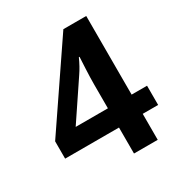

<svg xmlns="http://www.w3.org/2000/svg" viewBox="-168 -837 908 960"><g transform="rotate(-30 286.0 -357.5)"><path d="M555 -150V-261H466V-715H334L18 -250V-150H329V0H466V-150ZM329 -261H143L288 -477Q312 -512 331 -555H335Q334 -538 331.5 -487Q329 -436 329 -399Z"/></g></svg>

Font: Noto Sans UI
Style: Bold
Weight: 700
Designer: Monotype Design Team
Foundry: Monotype Imaging Inc.
Version: Version 1.901